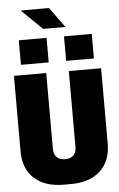

<svg xmlns="http://www.w3.org/2000/svg" viewBox="-68 -1130 736 1185"><g transform="rotate(-5 300.0 -537.0)"><path d="M279 10Q161 10 95.5 -50.5Q30 -111 30 -218V-686H230V-218Q230 -183 248 -164.5Q266 -146 300 -146Q335 -146 352.5 -164.5Q370 -183 370 -218V-686H570V-218Q570 -111 504.5 -50.5Q439 10 322 10ZM373 -959H235L109 -1081L111 -1084H282ZM531 -750H359V-902H531ZM251 -750H79V-902H251Z"/></g></svg>

Font: Chivo Mono Black
Style: Regular
Weight: 900
Designer: Hector Gatti
Foundry: Omnibus-Type
Version: Version 1.008